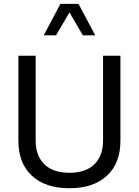

<svg xmlns="http://www.w3.org/2000/svg" viewBox="-20 -971 720 996"><path d="M514.6 -681.9V-241.9Q514.6 -163.3 469.8 -119Q425 -74.7 340 -74.7Q254.9 -74.7 210 -119Q165 -163.3 165 -241.9V-681.9H75.4V-241.7Q75.4 -124.2 145.3 -59.4Q215.1 5.4 339.8 5.4Q464.8 5.4 534.8 -59.4Q604.7 -124.2 604.7 -241.7V-681.9ZM474.1 -787.6 387.2 -950.9H293.5L206.8 -787.6H270.5L340.3 -906.5L409.9 -787.6Z"/></svg>

Font: Estedad-FD-VF Thin
Style: Regular
Weight: 100
Designer: Amin Abedi
Version: Version 5.0